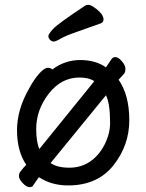

<svg xmlns="http://www.w3.org/2000/svg" viewBox="-20 -739 602 790"><path d="M433 -234Q433 -313 416 -347L188 -68Q216 -49 265 -49Q314 -49 351 -74.5Q388 -100 410.5 -144.5Q433 -189 433 -234ZM142 -126 368 -405Q346 -420 307 -420Q232 -420 180.5 -353.5Q129 -287 129 -208Q129 -155 142 -126ZM117 23Q114 31 101.5 31Q89 31 73.5 14.5Q58 -2 58 -14Q58 -26 64 -33Q76 -49 88 -61Q50 -117 50 -203Q50 -289 101 -377Q121 -414 142 -437Q163 -460 176.5 -460Q190 -460 195 -453Q247 -492 310 -492Q373 -492 416 -462L439 -496Q444 -504 455.5 -504Q467 -504 481.5 -487Q496 -470 496 -456.5Q496 -443 491.5 -437Q487 -431 479.5 -423.5Q472 -416 468 -411Q512 -348 512 -244.5Q512 -141 446.5 -58.5Q381 24 260 24Q192 24 140 -10ZM332 -717Q336 -719 344.5 -719Q353 -719 367 -709Q406 -682 406 -659Q406 -648 395 -643Q346 -625 298 -608.5Q250 -592 229.5 -580Q209 -568 201 -568Q193 -568 186 -575Q179 -582 179 -590.5Q179 -599 199 -620.5Q219 -642 332 -717Z"/></svg>

Font: LXGW WenKai Lite
Style: Bold
Weight: 700
Designer: LXGW / Fontworks Inc.
Foundry: LXGW / Fontworks Inc.
Version: Version 1.330;April 28, 2024